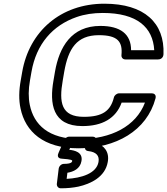

<svg xmlns="http://www.w3.org/2000/svg" viewBox="-20 -766 903 1037"><path d="M425 -85C532 -85 606 -126 637 -212H763C715 -84 579 -15 412 -15C241 -15 163 -93 141 -199C133 -238 133 -282 142 -332L150 -378C176 -528 264 -629 394 -674C437 -689 484 -696 535 -696C721 -696 806 -618 813 -495H688C688 -582 630 -626 522 -626C365 -626 300 -511 277 -379L269 -332C247 -208 262 -85 425 -85ZM100 -378 92 -332C82 -277 81 -226 91 -180C117 -55 215 35 403 35C605 35 773 -59 820 -235C825 -255 811 -262 800 -262H624C611 -262 598 -252 595 -239C577 -168 535 -135 433 -135C310 -135 298 -213 319 -332L327 -379C349 -503 394 -576 514 -576C616 -576 643 -541 636 -468C635 -455 644 -445 657 -445H834C856 -445 863 -463 863 -473C870 -642 760 -746 544 -746C307 -746 138 -596 100 -378ZM340 200 344 167C376 162 413 146 420 104C429 55 381 46 354 43L364 22H440C437 35 439 48 457 50C500 55 518 75 512 109C501 171 419 196 340 200ZM370 104C369 110 363 119 326 119C310 119 299 132 297 145L287 227C286 239 294 251 308 251C343 251 374 248 403 242C470 227 548 190 562 109C572 55 543 19 497 5C508 -24 488 -28 479 -28H353C343 -28 331 -20 326 -9L296 60C284 87 306 91 313 91C367 95 371 99 370 104Z"/></svg>

Font: Asimov
Style: XWidOuIt
Weight: 500
Designer: Google
Version: Version 2.000980; 2014